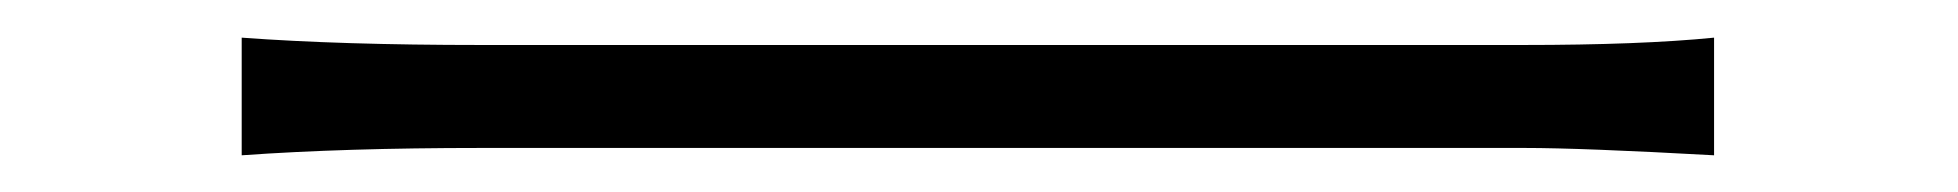

<svg xmlns="http://www.w3.org/2000/svg" viewBox="-20 -435 1040 102"><path d="M108.4 -352.5V-415Q161.1 -411.1 235.4 -411.1H789.1Q851.6 -411.1 890.6 -415V-352.5Q820.3 -356.4 790 -356.4H235.4Q163.1 -356.4 108.4 -352.5Z"/></svg>

Font: GenEi Gothic M Light
Style: Regular
Weight: 300
Designer: o_tamon (Modified); [Source Han Sans]
Ryoko NISHIZUKA  (kana & ideographs); Paul D. Hunt (Latin, Greek & Cyrillic); Wenl
Version: Version 1.1a;Original Version 1.004